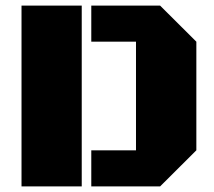

<svg xmlns="http://www.w3.org/2000/svg" viewBox="-20 -668 766 688"><path d="M307.1 0V-129.4H467.3V-518.6H307.1V-647.9H553.7L683.6 -518.6V-129.4L553.7 0ZM57.1 -647.9H272.9V0H57.1Z"/></svg>

Font: Black Ops One [rus by aLiNcE]
Style: Regular
Weight: 400
Designer: James Grieshaber
Foundry: James Grieshaber
Version: Version 1.002;May 25, 2024;FontCreator 13.0.0.2680 64-bit